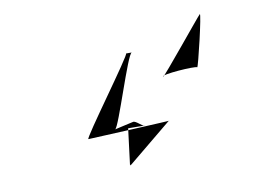

<svg xmlns="http://www.w3.org/2000/svg" viewBox="-48 -470 618 459"><g transform="rotate(-10 261.5 -240.5)"><path d="M147 -156C140 -156 278 -342 271 -342H285C275 -342 223 -170 214 -168C207 -166 253 -177 259 -178C266 -180 280 -163 286 -164C290 -165 242 -165 245 -165L234 -77C241 -78 229 -78 237 -78L344 -166C366 -166 147 -156 147 -156ZM349 -272C351 -270 457 -401 461 -404C466 -408 435 -278 433 -280C428 -284 344 -278 349 -272Z"/></g></svg>

Font: pokerface
Style: oblique
Weight: 400
Version: Version 1